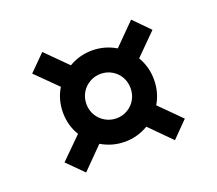

<svg xmlns="http://www.w3.org/2000/svg" viewBox="-89 -711 816 722"><g transform="rotate(-20 319.0 -350.0)"><path d="M78.1 -171.9 162.6 -255.4Q136.7 -297.9 136.7 -349.6Q136.7 -401.4 162.6 -443.8L78.1 -527.3L141.6 -590.8L225.6 -506.8Q268.6 -532.2 319.3 -532.2Q369.1 -532.2 413.1 -506.3L497.1 -590.8L559.6 -527.3L475.6 -443.4Q501 -401.4 501 -349.6Q501 -297.9 475.6 -255.9L559.6 -171.9L497.1 -108.4L413.1 -192.9Q369.1 -167 319.3 -167Q269 -167 225.1 -192.9L141.6 -108.4ZM407.2 -349.6Q407.2 -374 395.8 -394.3Q384.3 -414.6 364 -426.5Q343.8 -438.5 319.3 -438.5Q294.9 -438.5 274.4 -426.5Q253.9 -414.6 242.2 -394.3Q230.5 -374 230.5 -349.6Q230.5 -325.2 242.2 -304.9Q253.9 -284.7 274.4 -272.7Q294.9 -260.7 319.3 -260.7Q343.8 -260.7 364 -272.7Q384.3 -284.7 395.8 -304.9Q407.2 -325.2 407.2 -349.6Z"/></g></svg>

Font: Wanted Sans Medium
Style: Regular
Weight: 500
Designer: Original Design by Kil Hyung-jin and Kang Hanbin, Wanted Lab, Inc; Hangeul from Source Han Sans by Jang Soo-young and Ka
Foundry: Wanted Lab, Inc.
Version: Version 1.001